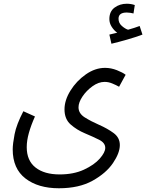

<svg xmlns="http://www.w3.org/2000/svg" viewBox="-20 -777 782 1027"><path d="M742 -592 727 -638Q701 -628 665 -618Q649 -623 631.5 -638.5Q614 -654 614 -677Q614 -710 658 -710Q668 -710 676.5 -708.5Q685 -707 694 -705L701 -750Q681 -757 658 -757Q621 -757 593 -736.5Q565 -716 565 -675Q565 -653 577.5 -633.5Q590 -614 607 -602Q598 -600 588 -597.5Q578 -595 565 -592L576 -543Q614 -552 661 -565.5Q708 -579 742 -592ZM295 230Q403 230 475.5 189.5Q548 149 584.5 95Q621 41 621 -1Q621 -41 587.5 -65.5Q554 -90 510.5 -109Q467 -128 433.5 -149Q400 -170 400 -203Q400 -229 421 -260.5Q442 -292 474.5 -315.5Q507 -339 540 -339Q560 -339 580.5 -330.5Q601 -322 617 -313L652 -377Q637 -389 605.5 -401.5Q574 -414 542 -414Q489 -414 439 -379Q389 -344 357 -292.5Q325 -241 325 -192Q325 -140 358 -111Q391 -82 434 -64Q477 -46 510 -29.5Q543 -13 543 14Q543 38 513.5 71.5Q484 105 429 130.5Q374 156 299 156Q217 156 170 119Q123 82 123 10Q123 -25 134.5 -66Q146 -107 167 -154L105 -182Q68 -111 58 -59Q48 -7 48 22Q48 125 116 177.5Q184 230 295 230Z"/></svg>

Font: Noto Sans Arabic Condensed
Style: Regular
Weight: 400
Width: 3
Designer: Nadine Chahine
Foundry: Monotype Imaging Inc.
Version: 1.001